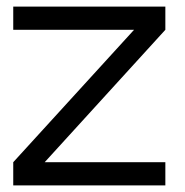

<svg xmlns="http://www.w3.org/2000/svg" viewBox="-20 -560 560 580"><path d="M20 0V-70L385 -470H20V-540H479.5V-470L115 -70H479.5V0Z"/></svg>

Font: Vela Sans
Style: Regular
Weight: 400
Designer: Principal design: Mikhail Sharanda - project Manrope.
Design modification: Ravid Balaliev
Foundry: Mikhail Sharanda
Version: Version 1.001